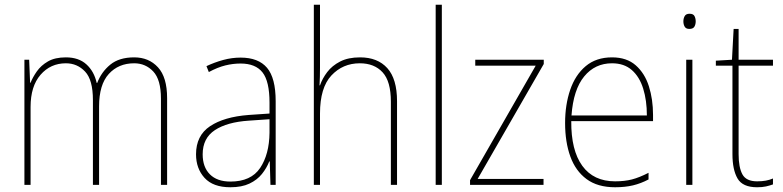

<svg xmlns="http://www.w3.org/2000/svg" viewBox="-20 -780 3305 810"><path d="M546 -538Q608 -538 646.5 -496Q685 -454 685 -366V0H659V-364Q659 -444 626.5 -478.5Q594 -513 546 -513Q480 -513 439 -468Q398 -423 398 -331V0H372V-358Q372 -443 339 -478Q306 -513 258 -513Q193 -513 151 -464.5Q109 -416 109 -329V0H83V-528H103L107 -431H109Q118 -454 135.5 -479Q153 -504 182.5 -521Q212 -538 258 -538Q312 -538 344.5 -508.5Q377 -479 388 -430H390Q408 -477 445.5 -507.5Q483 -538 546 -538Z M995 -537Q1070 -537 1106.5 -494Q1143 -451 1143 -353V0H1121L1118 -99H1116Q1105 -71 1085 -46Q1065 -21 1032.5 -5.5Q1000 10 952 10Q879 10 843 -29.5Q807 -69 807 -129Q807 -208 866 -247.5Q925 -287 1029 -295L1117 -301V-347Q1117 -437 1087.5 -474.5Q1058 -512 995 -512Q963 -512 930.5 -504Q898 -496 861 -476L851 -501Q885 -517 921.5 -527Q958 -537 995 -537ZM1030 -271Q938 -265 886.5 -231Q835 -197 835 -129Q835 -75 865.5 -44.5Q896 -14 952 -14Q1039 -14 1077.5 -71.5Q1116 -129 1117 -220V-277Z M1330 -495Q1330 -472 1329.5 -455.5Q1329 -439 1328 -420H1330Q1340 -449 1360.5 -476Q1381 -503 1415 -520.5Q1449 -538 1499 -538Q1573 -538 1614 -492.5Q1655 -447 1655 -353V0H1629V-351Q1629 -437 1594 -475Q1559 -513 1498 -513Q1426 -513 1378 -461.5Q1330 -410 1330 -301V0H1304V-760H1330Z M1844 0H1818V-760H1844Z M2273 0H1963V-20L2240 -503H1985V-528H2274V-510L1995 -25H2273Z M2562 -538Q2624 -538 2662 -504.5Q2700 -471 2717.5 -416Q2735 -361 2735 -295V-269H2390Q2389 -146 2436.5 -80.5Q2484 -15 2575 -15Q2615 -15 2646 -23Q2677 -31 2716 -51V-23Q2684 -6 2650.5 2Q2617 10 2575 10Q2501 10 2454.5 -24.5Q2408 -59 2386 -120Q2364 -181 2364 -261Q2364 -338 2385.5 -401Q2407 -464 2451 -501Q2495 -538 2562 -538ZM2562 -513Q2490 -513 2444.5 -457.5Q2399 -402 2391 -293H2709Q2709 -356 2693.5 -406Q2678 -456 2645.5 -484.5Q2613 -513 2562 -513Z M2889 -722Q2905 -722 2910 -712Q2915 -702 2915 -690Q2915 -677 2909.5 -667.5Q2904 -658 2888 -658Q2874 -658 2868.5 -667.5Q2863 -677 2863 -690Q2863 -702 2868.5 -712Q2874 -722 2889 -722ZM2901 -528V0H2875V-528Z M3174 -15Q3195 -15 3211 -18Q3227 -21 3241 -27V-2Q3227 3 3211.5 6.5Q3196 10 3174 10Q3113 10 3091.5 -27Q3070 -64 3070 -130V-503H3000V-524L3068 -528L3075 -658H3096V-528H3241V-503H3096V-130Q3096 -74 3112 -44.5Q3128 -15 3174 -15Z"/></svg>

Font: Noto Sans Lao UI SemCond Thin
Style: Regular
Weight: 100
Width: 4
Designer: Monotype Design Team
Foundry: Monotype Imaging Inc.
Version: Version 2.000; ttfautohint (v1.8.4.7-5d5b)